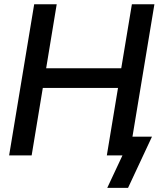

<svg xmlns="http://www.w3.org/2000/svg" viewBox="-20 -748 763 924"><path d="M23.9 0 144.5 -727.5H252.9L202.1 -419.4H563.5L614.7 -727.5H723.1L602.5 0H494.1L547.9 -324.7H186L132.3 0ZM496.1 156.2 569.3 0H535.2L549.8 -90.3H711.4L596.2 156.2Z"/></svg>

Font: Inter Display Medium
Style: Italic
Weight: 500
Italic angle: -9.39999°
Designer: Rasmus Andersson
Foundry: rsms
Version: Version 4.000;git-a52131595